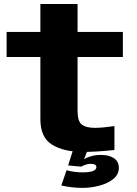

<svg xmlns="http://www.w3.org/2000/svg" viewBox="-20 -750 683 958"><path d="M396 8Q298.5 8 240 -28Q181.5 -64 181.5 -155V-465.5H13V-590.5H181.5V-730H367V-590.5H593V-465.5H367V-197.5Q367 -145 388.2 -128.5Q409.5 -112 454.5 -112Q494 -112.5 551 -121V-1.5Q459.5 8 396 8ZM391 187.5Q340 187.5 286 175.5L312 99.5Q327 103.5 347.8 106.8Q368.5 110 392.5 110Q461 110 461 83.5Q461 67.5 432 67.5Q419 67.5 405.8 72.2Q392.5 77 385.5 81.5L320 75.5L344 -0.5H417L399.5 44.5Q414 35 436.2 29Q458.5 23 484 23Q523.5 23 548.2 39.2Q573 55.5 573 87.5Q573 120.5 545.8 142.8Q518.5 165 476.5 176.2Q434.5 187.5 391 187.5Z"/></svg>

Font: Anybody ExtraExpanded Regular
Style: Bold
Weight: 700
Width: 8
Designer: Tyler Finck
Foundry: Etcetera Type Company
Version: Version 1.010; ttfautohint (v1.8.3) -l 8 -r 50 -G 200 -x 14 